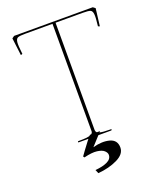

<svg xmlns="http://www.w3.org/2000/svg" viewBox="-172 -855 978 1179"><g transform="rotate(-20 317.0 -265.5)"><path d="M221 -8Q250 -8 269 -10Q288 -12 300 -18.5Q312 -25 312 -38V-739H135Q98 -739 85.5 -734Q73 -729 70.5 -707.5Q68 -686 75 -629L64 -625L50 -739L65 -750H579L594 -739L580 -625L569 -629Q576 -686 573.5 -707.5Q571 -729 558.5 -734Q546 -739 509 -739H332V-38Q332 -19 354.5 -13.5Q377 -8 420 -8H432L428 0H212V-8Q217 -8 221 -8ZM362 135Q362 121 347.5 107.5Q333 94 300.5 90Q268 86 216 99L210 91L233 59Q250 36 267.5 13Q285 -10 295 -20H361L289 59Q351 42 397.5 55Q444 68 444 117Q444 160 389.5 186.5Q335 213 263 219L253 195Q302 191 332 176.5Q362 162 362 135Z"/></g></svg>

Font: TMT Limkin
Style: Regular
Weight: 400
Designer: Gabriel Drozdov
Version: Version 1.000;Glyphs 3.1.2 (3151)